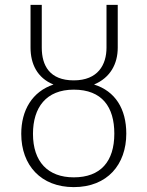

<svg xmlns="http://www.w3.org/2000/svg" viewBox="-20 -755 603 786"><path d="M365 -409C432 -437 462 -494 462 -560V-735H416V-560C416 -490 381 -426 282 -426C183 -426 151 -487 151 -560V-735H105V-560C105 -494 132 -436 199 -409C112 -380 67 -304 67 -207C67 -78 148 11 282 11C420 11 497 -82 497 -208C497 -309 452 -382 365 -409ZM282 -29C176 -29 115 -93 115 -207C115 -315 169 -388 282 -388C398 -388 448 -317 448 -208C448 -94 392 -29 282 -29Z"/></svg>

Font: Fira Sans ExtraLight
Style: Regular
Weight: 200
Designer: bBox Type GmbH & Carrois Corporate GbR & Edenspiekermann AG
Foundry: bBox Type GmbH & Carrois Corporate GbR & Edenspiekermann AG
Version: Version 4.300;PS 004.300;hotconv 1.0.88;makeotf.lib2.5.64775